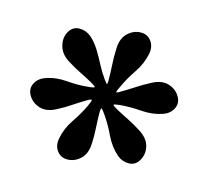

<svg xmlns="http://www.w3.org/2000/svg" viewBox="-85 -894 812 748"><g transform="rotate(15 321.0 -520.0)"><path d="M382.5 -483Q407 -469.5 432.8 -457Q458.5 -444.5 488 -425.5Q523 -403 530 -372.5Q537 -342 522 -316.5Q507.5 -291.5 481 -291.2Q454.5 -291 433.5 -308.5Q402 -336 383 -376Q364 -416 340.5 -450Q330.5 -464.5 325 -469.8Q319.5 -475 320 -447Q320.5 -419 322.2 -390.2Q324 -361.5 322.5 -328Q321 -287 297.8 -265.5Q274.5 -244 245.5 -244Q218.5 -244 203.2 -265.2Q188 -286.5 194.5 -316.5Q202 -357 226.8 -393.2Q251.5 -429.5 269.5 -467Q280 -489.5 278 -492.8Q276 -496 255.5 -483.5Q232 -469.5 208.2 -453.5Q184.5 -437.5 155.5 -422.5Q118.5 -403 88.5 -412.5Q58.5 -422 44 -447.5Q30 -471.5 41.8 -495Q53.5 -518.5 81.5 -528Q121 -542 165.8 -538Q210.5 -534 253 -538.5Q278.5 -541 276.2 -544.8Q274 -548.5 257.5 -558Q233.5 -571.5 208.2 -583.8Q183 -596 153.5 -614.5Q121 -635 112.8 -666.5Q104.5 -698 119 -723.5Q133.5 -748.5 160.2 -748.8Q187 -749 208 -731.5Q229.5 -712.5 245.2 -686.8Q261 -661 274.8 -634.2Q288.5 -607.5 305.5 -584Q313 -574.5 317.2 -569Q321.5 -563.5 321.5 -584.5Q321.5 -614.5 319.5 -645.2Q317.5 -676 319 -712Q320.5 -753 343.8 -774.5Q367 -796 396 -796Q423 -796 438.2 -774.8Q453.5 -753.5 447.5 -723.5Q439 -682 414 -645.2Q389 -608.5 371.5 -570.5Q362.5 -552.5 362.5 -547.5Q362.5 -542.5 381 -554.5Q405.5 -569 430.5 -585.2Q455.5 -601.5 486 -617.5Q523 -637 553 -627.5Q583 -618 597.5 -592.5Q611.5 -568.5 599.8 -545Q588 -521.5 560 -512Q520.5 -498.5 476 -502Q431.5 -505.5 390 -502Q365 -499.5 365 -496Q365 -492.5 382.5 -483Z"/></g></svg>

Font: Besley* Narrow Semi
Style: Italic
Weight: 600
Width: 4
Italic angle: -13°
Designer: Owen Earl
Foundry: indestructible type*
Version: Version 3.000; ttfautohint (v1.8.3)